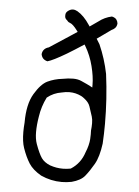

<svg xmlns="http://www.w3.org/2000/svg" viewBox="-53 -794 607 836"><g transform="rotate(5 250.0 -376.0)"><path d="M200.7 -725.1Q200.7 -724.1 200.7 -722.7Q200.7 -721.2 200.7 -720.7Q200.7 -710.9 209.5 -704.1L210.4 -703.6Q214.4 -698.2 217.8 -696Q221.2 -693.8 224.6 -692.9Q236.8 -689 255.9 -663.6L260.7 -657.2L141.6 -579.1Q129.4 -575.7 122.6 -568.8Q114.3 -560.5 112.8 -546.9Q115.2 -534.7 122.1 -527.8Q128.9 -521 140.6 -518.1Q164.1 -524.4 222.7 -559.1Q252 -576.7 295.4 -605L299.3 -598.6Q322.3 -559.6 333.7 -514.2Q345.2 -468.8 345.2 -433.6V-421.4L334.5 -427.2Q325.7 -432.1 295.9 -445.3Q280.3 -452.6 259 -452.6Q237.8 -452.6 212.9 -447.8Q177.7 -443.8 147.9 -429.7Q119.6 -416 92.3 -370.1Q64.9 -324.2 64.9 -244.1V-243.7Q63 -221.7 63 -203.1Q63 -160.2 72.3 -133.3Q85.9 -94.2 103 -67.4Q119.6 -41.5 156.7 -20Q200.7 0 248 0Q269.5 0 291.5 -4.4Q331.5 -15.1 348.6 -36.6Q367.2 -59.6 385.5 -91.6Q403.8 -123.5 411.6 -182.1Q414.1 -225.6 414.1 -268.6Q414.1 -377 399.9 -485.4Q386.7 -551.3 359.9 -611.8L345.7 -634.8L406.7 -678.2Q415.5 -682.1 420.9 -687.5Q429.2 -695.3 430.2 -709Q427.2 -729.5 409.2 -735.4Q406.2 -736.3 403.3 -736.8Q371.6 -730 346.2 -710Q346.2 -710 310.5 -685.1L306.2 -691.4Q280.8 -730 252 -746.6Q241.7 -752.4 232.4 -752.4Q220.7 -752.4 209.5 -743.2Q209.5 -743.2 207 -740.7Q200.7 -734.9 200.7 -725.1ZM339.8 -338.9Q346.7 -318.8 354 -295.4Q357.9 -282.7 357.9 -266.4Q357.9 -250 356 -234.4Q356.4 -225.6 356.4 -217.3Q356.4 -209 355.7 -196.8Q355 -184.6 351.1 -168.9Q347.2 -153.3 340.8 -138.2Q325.2 -88.9 283.2 -62L282.2 -61.5Q264.2 -58.1 248 -58.1Q219.7 -58.1 192.9 -67.4Q192.9 -67.4 192.4 -67.4Q166 -78.1 153.6 -95.9Q141.1 -113.8 126 -155.3Q118.2 -177.2 118.2 -207.8Q118.2 -238.3 124.5 -275.4Q130.9 -319.8 151.4 -360.4Q179.2 -382.8 214.4 -388.2Q231.9 -392.6 248.5 -392.6Q275.4 -392.6 300.3 -380.4Q306.2 -377.4 313 -372.1Q334 -356.4 339.8 -338.9Z"/></g></svg>

Font: Bakudai
Style: ExtraLight
Weight: 200
Version: Version 1.48